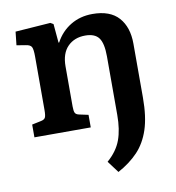

<svg xmlns="http://www.w3.org/2000/svg" viewBox="-84 -599 829 903"><g transform="rotate(-10 331.0 -147.5)"><path d="M417 -524Q501 -524 542 -478Q583 -432 583 -353V-95Q583 -4 563 56.5Q543 117 504.5 157.5Q466 198 409 229L367 173Q414 132 432 83Q450 34 450 -36V-316Q450 -378 431 -404Q412 -430 366 -430Q314 -430 282 -397.5Q250 -365 250 -303V-112Q250 -90 254.5 -81Q259 -72 275 -69L317 -60V0H48V-61L91 -70Q107 -73 112 -82Q117 -91 117 -118V-374Q117 -408 111 -419.5Q105 -431 83 -434L40 -441L47 -505L215 -517L229 -509L237 -419H240Q266 -468 312 -496Q358 -524 417 -524Z"/></g></svg>

Font: Literata SemiBold
Style: Regular
Weight: 600
Designer: Latin by Veronika Burian and Jose Scaglione. Greek by Irene Vlachou. Cyrillic by Vera Evstafieva.
Foundry: TypeTogether
Version: Version 3.103; ttfautohint (v1.8.4.7-5d5b);gftools[0.9.29]